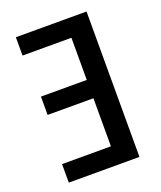

<svg xmlns="http://www.w3.org/2000/svg" viewBox="-133 -800 745 886"><g transform="rotate(-20 239.0 -357.0)"><path d="M398 -714V0H51V-91H291V-327H66V-417H291V-624H51V-714Z"/></g></svg>

Font: Noto Sans Display SemiCondensed Medium
Style: Regular
Weight: 500
Width: 4
Designer: Monotype Design Team
Foundry: Monotype Imaging Inc.
Version: Version 2.003